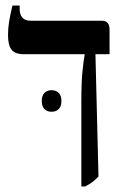

<svg xmlns="http://www.w3.org/2000/svg" viewBox="-20 -667 448 694"><path d="M274 7V-300Q274 -369 278 -408Q282 -447 286 -469V-471H67Q35 -471 22 -487Q9 -503 9 -540Q9 -565 13 -589.5Q17 -614 25 -647H51V-636Q51 -592 91 -592H348Q376 -592 376 -561V-471H325L336 -29Q325 -17 314 -9Q303 -1 288 7ZM131 -302Q131 -322 141 -331.5Q151 -341 166 -341Q182 -341 192 -331.5Q202 -322 202 -302Q202 -282 192 -272.5Q182 -263 166 -263Q151 -263 141 -272.5Q131 -282 131 -302Z"/></svg>

Font: Noto Serif Hebrew Condensed SemiBold
Style: Regular
Weight: 600
Width: 3
Designer: Monotype Design Team
Foundry: Monotype Imaging Inc.
Version: Version 2.004; ttfautohint (v1.8.4.7-5d5b)